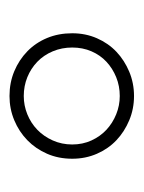

<svg xmlns="http://www.w3.org/2000/svg" viewBox="31 -797 302 404"><g transform="rotate(-90 182.0 -595.0)"><path d="M182 -464Q155 -464 131 -474Q107 -484 89 -501Q71 -518 60.5 -542Q50 -566 50 -594Q50 -623 60.5 -647Q71 -671 89 -688.5Q107 -706 131 -716Q155 -726 182 -726Q210 -726 234 -716Q258 -706 276 -688.5Q294 -671 304 -647Q314 -623 314 -594Q314 -566 303.5 -542Q293 -518 275 -501Q257 -484 233 -474Q209 -464 182 -464ZM182 -494Q203 -494 221.5 -501.5Q240 -509 254 -522Q268 -535 276 -553.5Q284 -572 284 -594Q284 -616 276 -635Q268 -654 254 -667.5Q240 -681 221.5 -688.5Q203 -696 182 -696Q162 -696 143.5 -688.5Q125 -681 111 -667.5Q97 -654 88.5 -635Q80 -616 80 -594Q80 -572 88.5 -553.5Q97 -535 111 -522Q125 -509 143.5 -501.5Q162 -494 182 -494Z"/></g></svg>

Font: Geist Thin
Style: Regular
Weight: 400
Designer: Basement.studio, Andrés Briganti, Mateo Zaragoza
Foundry: Basement.studio, Vercel, Andrés Briganti, Guido Ferreyra, Mateo Zaragoza
Version: Version 1.401